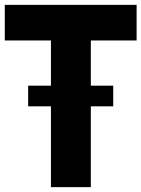

<svg xmlns="http://www.w3.org/2000/svg" viewBox="-26 -770 582 790"><path d="M536.1 -603.5H347.7V-417.5H439.9V-332.5H347.7V0H183.6V-332.5H89.8V-417.5H183.6V-603.5H-6.3V-750H536.1Z"/></svg>

Font: Now
Style: Bold
Weight: 700
Designer: Alfredo Marco Pradil
Foundry: Alfredo Marco Pradil
Version: Version 1.002;PS 001.002;hotconv 1.0.88;makeotf.lib2.5.64775